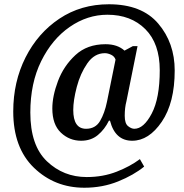

<svg xmlns="http://www.w3.org/2000/svg" viewBox="-20 -734 863 899"><path d="M375 145Q460 145 533 115.5Q606 86 655 46L635 11Q590 45 526 70Q462 95 386 95Q277 95 199.5 21Q122 -53 122 -207Q122 -345 173 -448Q224 -551 306.5 -608Q389 -665 483 -665Q593 -665 660.5 -597.5Q728 -530 728 -405Q728 -274 690.5 -202.5Q653 -131 609 -131Q595 -131 579.5 -143.5Q564 -156 564 -192Q564 -230 572 -260L624 -518H602L563 -497Q530 -527 474 -527Q388 -527 333 -476Q278 -425 251.5 -354.5Q225 -284 225 -226Q225 -151 265 -113Q305 -75 360 -75Q406 -75 438 -101.5Q470 -128 490 -169H495Q519 -75 599 -75Q677 -75 737.5 -164Q798 -253 798 -404Q798 -533 721 -623.5Q644 -714 490 -714Q359 -714 258 -646.5Q157 -579 99.5 -465Q42 -351 42 -212Q42 -42 139 51.5Q236 145 375 145ZM383 -131Q323 -131 323 -219Q323 -264 339.5 -327Q356 -390 389 -437.5Q422 -485 471 -485Q485 -485 500.5 -477.5Q516 -470 521 -455L481 -258Q470 -204 448.5 -167.5Q427 -131 383 -131Z"/></svg>

Font: Noto Serif SemiCondensed Semi
Style: Italic
Weight: 600
Width: 4
Italic angle: -12°
Designer: Monotype Design Team
Foundry: Monotype Imaging Inc.
Version: Version 1.901